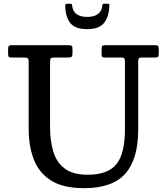

<svg xmlns="http://www.w3.org/2000/svg" viewBox="-20 -992 894 1028"><path d="M627 -684H541Q530.5 -684 527.2 -687.5Q524 -691 524 -702V-728Q524 -742 528 -746Q532 -750 545 -750H808Q821 -750 825.5 -746.8Q830 -743.5 830 -729.5V-703.5Q830 -690 825.5 -687Q821 -684 808 -684H743.5Q728.5 -684 724.2 -680.5Q720 -677 720 -663V-300Q720 -139 650.5 -61.8Q581 15.5 430.5 15.5Q318 15.5 253.2 -25.5Q188.5 -66.5 161 -138.2Q133.5 -210 133.5 -301.5V-662.5Q133.5 -677.5 127.5 -680.8Q121.5 -684 108 -684H42Q29 -684 26.2 -688.2Q23.5 -692.5 23.5 -706V-730.5Q23.5 -743.5 28.2 -746.8Q33 -750 45 -750H345Q357.5 -750 362.8 -747Q368 -744 368 -730.5V-706.5Q368 -691.5 363.2 -687.8Q358.5 -684 344 -684H273.5Q256.5 -684 252.2 -680.2Q248 -676.5 248 -660V-313Q248 -237.5 265.5 -179.8Q283 -122 327 -89.2Q371 -56.5 449.5 -56.5Q557.5 -56.5 603.2 -112.8Q649 -169 649 -300V-661Q649 -676 645.2 -680Q641.5 -684 627 -684ZM446.5 -836Q380.5 -836 355.2 -870.2Q330 -904.5 329 -962.5Q329 -972 340.5 -972H357Q365.5 -972 366 -964Q371.5 -901.5 446.5 -901.5Q518.5 -901.5 527.5 -957.5Q529 -964.5 529 -968.2Q529 -972 538 -972H555.5Q563.5 -972 564.8 -969.8Q566 -967.5 565.5 -960Q563.5 -903.5 537.5 -869.8Q511.5 -836 446.5 -836Z"/></svg>

Font: Besley Medium
Style: Regular
Weight: 500
Designer: Owen Earl
Foundry: indestructible type*
Version: Version 2.001; ttfautohint (v1.8.3)